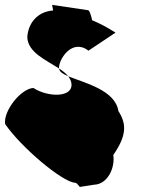

<svg xmlns="http://www.w3.org/2000/svg" viewBox="-23 -742 647 788"><path d="M-2 -233C63 -138 232 5 285 8C295 8 307 32 306 25L364 16C418 14 450 -52 442 -106C496 -184 498 -232 463 -286C450 -373 322 -402 257 -429C264 -420 268 -411 270 -401C279 -340 174 -342 114 -381C62 -378 -10 -286 -2 -233ZM89 -589C92 -526 166 -496 219 -461C217 -498 273 -586 340 -534L451 -608C418 -629 387 -646 355 -659C354 -667 345 -700 339 -700L191 -722L195 -699C128 -694 92 -644 89 -589ZM220 -458C222 -447 236 -438 257 -429C247 -441 235 -451 219 -461Z"/></svg>

Font: Ampere
Style: RevIta
Weight: 400
Version: Version 1